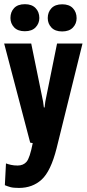

<svg xmlns="http://www.w3.org/2000/svg" viewBox="-21 -694 417 925"><path d="M2.4 198.2Q15.1 203.6 29.3 207.5Q43.5 211.4 70.3 211.4Q135.7 211.4 179.7 171.1Q223.6 130.9 251.5 21L376.5 -484.4H253.9L203.1 -233.4Q199.7 -219.2 197.3 -204.6Q194.8 -189.9 193.8 -176.3H190.4Q189 -189.9 186.5 -204.8Q184.1 -219.7 180.7 -233.4L129.4 -484.4H-1L124.5 -6.8L136.7 -4.4Q122.6 67.4 106.9 85.4Q91.3 103.5 64 103.5Q45.9 103.5 32 100.3Q18.1 97.2 7.8 93.3ZM29.3 -607.4Q29.3 -581.1 46.9 -562.3Q64.5 -543.5 98.6 -543.5Q132.8 -543.5 150.6 -562.3Q168.5 -581.1 168.5 -607.4Q168.5 -636.2 150.4 -655Q132.3 -673.8 99.1 -673.8Q64.5 -673.8 46.9 -655Q29.3 -636.2 29.3 -607.4ZM209 -606.9Q209 -580.1 226.8 -561.3Q244.6 -542.5 278.3 -542.5Q312.5 -542.5 330.3 -561.3Q348.1 -580.1 348.1 -606.4Q348.1 -635.3 330.3 -654.3Q312.5 -673.3 278.8 -673.3Q244.6 -673.3 226.8 -654.3Q209 -635.3 209 -606.9Z"/></svg>

Font: Roboto Flex
Style: wght 700 wdth 25 opsz 34 GRAD 0.00 slnt 0.00 XTRA 468 XOPQ 96 YOPQ 79 YTLC 514 YTUC 712 YTAS 750 YTDE -203.00 YTFI 738
Weight: 700
Width: 1
Designer: Berlow after Robertson
Foundry: Google
Version: Version 3.100